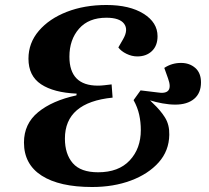

<svg xmlns="http://www.w3.org/2000/svg" viewBox="-20 -735 838 769"><path d="M349 14Q218 14 147 -31.5Q76 -77 76 -164Q76 -239 132.5 -285.5Q189 -332 286 -353L287 -360Q195 -364 144.5 -397.5Q94 -431 94 -500Q94 -563 135.5 -611.5Q177 -660 247.5 -687.5Q318 -715 406 -715Q499 -715 555 -680Q611 -645 611 -590Q611 -552 588.5 -530.5Q566 -509 530 -509Q508 -509 486.5 -519.5Q465 -530 454 -545L473 -578Q495 -616 477 -640Q459 -664 406 -664Q335 -664 296.5 -620Q258 -576 258 -508Q258 -392 372 -392Q384 -392 397 -393.5Q410 -395 427 -397L431 -344Q240 -325 240 -180Q240 -118 271.5 -81.5Q303 -45 373 -45Q455 -45 499.5 -92.5Q544 -140 544 -214Q544 -246 537.5 -275.5Q531 -305 515 -334L543 -373L609 -365Q678 -353 653 -421L638 -463Q668 -483 705 -483Q739 -483 762 -463Q785 -443 785 -405Q785 -362 757.5 -339Q730 -316 682 -316Q658 -316 630.5 -321Q603 -326 581 -333L593 -321Q623 -293 641 -264Q659 -235 658 -195Q657 -131 615.5 -84.5Q574 -38 504.5 -12Q435 14 349 14Z"/></svg>

Font: Literata 36pt
Style: Bold Italic
Weight: 700
Italic angle: -2°
Designer: Latin by Veronika Burian and Jose Scaglione. Greek by Irene Vlachou. Cyrillic by Vera Evstafieva
Foundry: TypeTogether
Version: Version 3.002